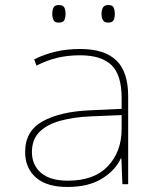

<svg xmlns="http://www.w3.org/2000/svg" viewBox="-20 -733 640 764"><path d="M248 11Q165 11 122.5 -27Q80 -65 80 -128Q80 -212 150 -250.5Q220 -289 337 -294L464 -300V-343Q464 -435 423.5 -474Q383 -513 299 -513Q251 -513 210 -503.5Q169 -494 125 -472L116 -497Q157 -517 201 -527.5Q245 -538 300 -538Q395 -538 442.5 -493Q490 -448 490 -350V0H467L463 -103H461Q439 -55 385.5 -22Q332 11 248 11ZM250 -14Q355 -14 409.5 -72Q464 -130 464 -220V-275L342 -270Q273 -267 220 -252.5Q167 -238 137 -208Q107 -178 107 -128Q107 -76 143.5 -45Q180 -14 250 -14ZM411 -643Q395 -643 389.5 -653Q384 -663 384 -678Q384 -692 389.5 -702.5Q395 -713 411 -713Q428 -713 432.5 -702Q437 -691 437 -678Q437 -665 432.5 -654Q428 -643 411 -643ZM214 -643Q198 -643 193 -653Q188 -663 188 -678Q188 -693 193 -703Q198 -713 214 -713Q232 -713 236.5 -702Q241 -691 241 -678Q241 -665 236.5 -654Q232 -643 214 -643Z"/></svg>

Font: Noto Sans Mono Thin
Style: Regular
Weight: 100
Designer: Monotype Design Team
Foundry: Monotype Imaging Inc.
Version: Version 2.014